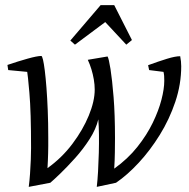

<svg xmlns="http://www.w3.org/2000/svg" viewBox="-20 -720 737 748"><path d="M92 8Q95 -15 97 -43Q99 -71 100 -97.5Q101 -124 101 -143Q101 -285 94.5 -358.5Q88 -432 86 -440L12 -447L9 -467Q50 -481 87.5 -491.5Q125 -502 141 -502Q144 -502 147.5 -487.5Q151 -473 154.5 -445Q158 -417 161 -378Q164 -339 166 -290Q168 -241 168 -184Q168 -167 168 -151.5Q168 -136 167.5 -122Q167 -108 166.5 -94Q166 -80 165 -65Q221 -105 262 -159.5Q303 -214 326 -270Q349 -326 349 -371Q349 -390 345.5 -410.5Q342 -431 336 -450.5Q330 -470 322 -487L399 -500Q404 -492 410.5 -451Q417 -410 422.5 -342Q428 -274 428 -182Q428 -160 427.5 -127Q427 -94 425 -63Q478 -101 515 -147.5Q552 -194 575 -241.5Q598 -289 609 -331.5Q620 -374 620 -405Q620 -417 619.5 -424Q619 -431 617 -440L561 -447L557 -466Q598 -481 630.5 -491Q663 -501 682 -501Q684 -491 685 -481Q686 -471 686 -462Q686 -392 663 -323.5Q640 -255 602.5 -194.5Q565 -134 520.5 -86Q476 -38 432 -8L357 8Q360 -17 362 -52Q364 -87 365 -125Q366 -163 365.5 -197Q365 -231 363 -255Q354 -217 329 -178Q304 -139 272.5 -104Q241 -69 214.5 -43.5Q188 -18 176 -8ZM272 -546 254 -562 372 -700H425L494 -564L472 -546L390 -634Z"/></svg>

Font: Manuale Light
Style: Italic
Weight: 300
Italic angle: -11°
Version: Version 1.002